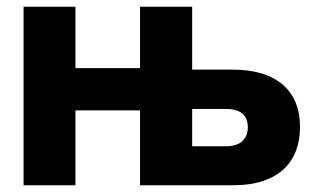

<svg xmlns="http://www.w3.org/2000/svg" viewBox="-20 -550 930 570"><path d="M50 0H204V-222.3H395.8V0H670.3Q723.5 0 761.5 -12.9Q799.5 -25.8 823.7 -49.1Q847.8 -72.5 859.2 -103.9Q870.7 -135.3 870.7 -172.3Q870.7 -214.4 857.3 -246.4Q843.8 -278.3 818.2 -299.8Q792.5 -321.3 755.2 -332.3Q717.8 -343.3 670.3 -343.3H550.5V-530H395.8V-347.7H204V-530H50ZM550.5 -115.7V-226.7H650.2Q682.5 -226.7 699.1 -213.2Q715.7 -199.7 715.7 -172.1Q715.7 -146.5 699.4 -131.1Q683.2 -115.7 650.2 -115.7Z"/></svg>

Font: Golos Text VF
Style: Regular
Weight: 400
Designer: A.Korolkova, Vitaly Kuzmin
Foundry: ParaType Ltd
Version: Version 2.005